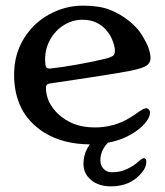

<svg xmlns="http://www.w3.org/2000/svg" viewBox="-20 -502 584 681"><path d="M135 -33Q81 -68 55.5 -119Q30 -170 30 -237Q30 -309 64.5 -365Q99 -421 155.5 -451.5Q212 -482 274 -482Q330 -482 366.5 -468.5Q403 -455 436 -429Q460 -410 473.5 -392Q487 -374 499 -350Q506 -337 510 -321.5Q514 -306 514 -296Q514 -280 501 -270Q487 -260 443 -251Q403 -243 298 -227L171 -208Q153 -206 148 -203Q143 -200 143 -191Q143 -139 186 -98Q212 -74 243.5 -62Q275 -50 317 -50Q387 -50 445 -87Q454 -93 461 -97.5Q468 -102 473 -106Q481 -111 487 -114.5Q493 -118 498 -118Q504 -118 508 -113.5Q512 -109 512 -102Q512 -88 499 -71Q475 -39 427 -16Q402 -4 368.5 3Q335 10 299 10Q253 10 211.5 -0.5Q170 -11 135 -33ZM355 -294Q378 -300 383.5 -306.5Q389 -313 387 -331Q385 -344 378.5 -360Q372 -376 362 -389Q329 -432 273 -432Q238 -432 207.5 -413.5Q177 -395 158.5 -362.5Q140 -330 140 -291Q140 -272 143 -265Q146 -258 159 -259Q198 -263 256.5 -273.5Q315 -284 355 -294ZM276 79Q276 49 290 23.5Q304 -2 326 -16Q342 -27 363 -33Q384 -39 409 -39Q427 -39 435 -34.5Q443 -30 440.5 -25.5Q438 -21 428 -21Q401 -21 380 -8.5Q359 4 347.5 24Q336 44 336 66Q336 85 347.5 97Q359 109 377 109Q406 109 429.5 98Q453 87 470 72Q484 59 490 59Q499 59 499 71Q499 91 484 109Q444 159 374 159Q330 159 303 136.5Q276 114 276 79Z"/></svg>

Font: Raigarh
Style: Regular
Weight: 400
Designer: jaikishan Patel
Foundry: MagicType
Version: Version 1.000;FEAKit 1.0